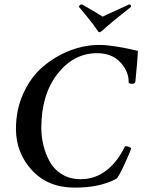

<svg xmlns="http://www.w3.org/2000/svg" viewBox="-20 -859 670 887"><path d="M440.4 -710Q434.6 -710 429.7 -718.8Q407.2 -753.9 344.7 -827.1Q345.7 -836.9 358.4 -838.9Q448.2 -787.1 454.1 -782.2Q461.9 -786.1 485.4 -796.9Q508.8 -807.6 538.1 -820.8Q567.4 -834 577.1 -838.9Q586.9 -836.9 585 -827.1Q495.1 -756.8 454.1 -718.8Q443.4 -710 440.4 -710ZM428.7 -613.3Q320.3 -613.3 245.6 -517.6Q170.9 -421.9 170.9 -268.6Q170.9 -226.6 180.7 -187Q190.4 -147.5 210.4 -111.3Q230.5 -75.2 267.1 -53.2Q303.7 -31.2 352.5 -31.2Q423.8 -31.2 478.5 -77.1Q525.4 -116.2 557.6 -183.6Q578.1 -183.6 585.9 -173.8Q583 -160.2 555.2 -100.1Q527.3 -40 517.6 -33.2Q442.4 7.8 325.2 7.8Q201.2 7.8 127.4 -72.8Q53.7 -153.3 53.7 -263.7Q53.7 -352.5 87.9 -427.7Q122.1 -502.9 178.2 -550.8Q234.4 -598.6 303.2 -625.5Q372.1 -652.3 443.4 -651.4Q505.9 -650.4 617.2 -624Q616.2 -590.8 605.5 -482.4Q603.5 -471.7 589.8 -471.7Q578.1 -471.7 574.2 -477.5Q576.2 -527.3 536.6 -570.3Q497.1 -613.3 428.7 -613.3Z"/></svg>

Font: Crimson
Style: SemiboldItalic
Weight: 600
Italic angle: -11°
Version: Version 0.8 ; ttfautohint (v1.00) -l 8 -r 50 -G 200 -x 14 -D